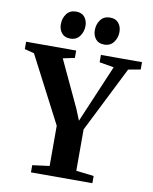

<svg xmlns="http://www.w3.org/2000/svg" viewBox="-120 -1041 888 1116"><g transform="rotate(10 324.0 -483.0)"><path d="M241.5 -55.5V-293L38 -685L-18.5 -699.5V-743H277V-699.5L208 -685L336.5 -410.5L363.5 -344L391.5 -410L508.5 -685L423 -699.5V-743H665.5V-699.5L593.5 -686.5L399 -299V-55L503.5 -42.5V0H141V-42.5ZM229.5 -805.5Q196.5 -805.5 179.5 -826.8Q162.5 -848 162.5 -878.5Q162.5 -914 182 -940Q201.5 -966 237.5 -966H238.5Q271.5 -966 288.5 -944.8Q305.5 -923.5 305.5 -893Q305.5 -858.5 286 -832Q266.5 -805.5 230.5 -805.5ZM430 -805.5Q397 -805.5 380 -826.8Q363 -848 363 -878.5Q363 -914 382.5 -940Q402 -966 438 -966H439Q472 -966 489 -944.8Q506 -923.5 506 -893Q506 -858.5 486.5 -832Q467 -805.5 431 -805.5Z"/></g></svg>

Font: Merriweather 72pt
Style: Bold
Weight: 700
Version: Version 2.100